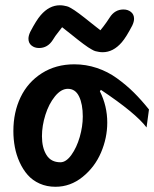

<svg xmlns="http://www.w3.org/2000/svg" viewBox="-20 -715 590 735"><path d="M366.2 -371.1 362.3 -365.7Q390.6 -309.6 390.6 -245.6Q390.6 -187 366.7 -131.1Q342.8 -75.2 296.1 -37.6Q249.5 0 192.4 0Q159.2 0 131.8 -12.2Q104.5 -24.4 86.2 -45.2Q67.9 -65.9 55.2 -93.8Q42.5 -121.6 36.9 -151.6Q31.2 -181.6 31.2 -213.4Q31.2 -285.2 58.8 -342.8Q86.4 -400.4 140.1 -434.6Q193.8 -468.8 264.6 -468.8Q309.1 -468.8 350.8 -454.8Q392.6 -440.9 428.2 -415Q463.9 -389.2 492.4 -360.8Q521 -332.5 550.3 -295.9L541 -227.1Q499.5 -282.2 366.2 -371.1ZM211.4 -93.8Q232.9 -93.8 253.2 -121.8Q273.4 -149.9 285.2 -190.4Q296.9 -231 296.9 -269Q296.9 -316.4 282.7 -345.7Q268.6 -375 239.7 -375Q213.9 -375 190.4 -346.2Q167 -317.4 153.8 -275.4Q140.6 -233.4 140.6 -193.4Q140.6 -149.4 158 -121.6Q175.3 -93.8 211.4 -93.8ZM364.3 -599.1Q370.1 -605.5 376 -613.8Q387.7 -628.9 399.9 -647.9Q419.4 -678.7 452.6 -678.7Q469.7 -678.7 481.4 -669.2Q493.2 -659.7 493.2 -643.1Q493.2 -631.8 486.3 -617.2Q462.9 -572.3 446.3 -553.2Q413.6 -515.1 373 -515.1Q365.2 -515.1 358.4 -516.4Q351.6 -517.6 345.7 -519Q339.8 -520.5 331.5 -525.4Q323.2 -530.3 317.4 -533.9Q311.5 -537.6 298.8 -547.1Q286.1 -556.6 277.8 -563.2Q269.5 -569.8 250.5 -585Q231.4 -600.1 217.8 -610.8Q210 -601.1 206.1 -595.7Q189.9 -575.7 182.1 -562Q162.6 -531.2 129.4 -531.2Q112.3 -531.2 100.6 -540.8Q88.9 -550.3 88.9 -566.9Q88.9 -578.1 95.7 -592.8Q119.1 -637.7 135.7 -656.7Q168.5 -694.8 209 -694.8Q216.8 -694.8 223.6 -693.6Q230.5 -692.4 236.3 -690.9Q242.2 -689.5 250.5 -684.6Q258.8 -679.7 264.6 -676Q270.5 -672.4 283.2 -662.8Q295.9 -653.3 304.2 -646.7Q312.5 -640.1 331.5 -625Q350.6 -609.9 364.3 -599.1Z"/></svg>

Font: iCiel Pacifico
Style: Regular
Weight: 400
Designer: Vernon Adams
Foundry: Vernon Adams
Version: Version 1.00 September 26, 2014, initial release